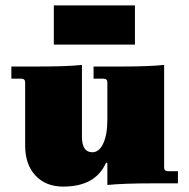

<svg xmlns="http://www.w3.org/2000/svg" viewBox="-20 -678 700 710"><path d="M179 -513V-658H479V-513ZM214 12Q149 12 111 -29Q73 -70 73 -140V-373Q73 -387 59 -387H22V-432H118Q231 -432 283 -438V-173Q283 -115 321 -115Q347 -115 362 -148Q377 -181 377 -236V-373Q377 -387 363 -387H326V-432H422Q535 -432 587 -438V-59Q587 -45 601 -45H638V0H545Q437 0 377 6V-76H372Q333 12 214 12Z"/></svg>

Font: Arapey Black
Style: Regular
Weight: 900
Designer: Eduardo Rodriguez Tunni
Foundry: Eduardo Rodriguez Tunni
Version: Version 4.000